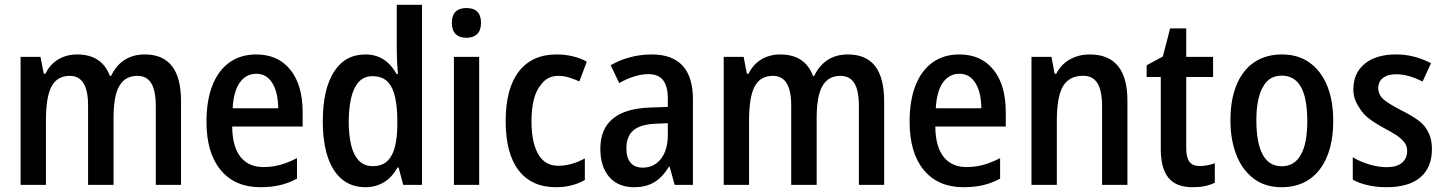

<svg xmlns="http://www.w3.org/2000/svg" viewBox="-20 -780 6096 810"><path d="M66.9 0V-540H150.9L164.6 -468.8H171.4Q191.4 -509.3 226.3 -529.8Q261.2 -550.3 305.2 -550.3Q357.4 -550.3 392.1 -527.6Q426.8 -504.9 443.4 -460H448.7Q471.2 -505.9 506.8 -528.1Q542.5 -550.3 590.8 -550.3Q667 -550.3 705.3 -501.5Q743.7 -452.6 743.7 -352.5V0H637.2V-332.5Q637.2 -397.5 618.2 -428.7Q599.1 -460 559.6 -460Q534.2 -460 514.9 -449.5Q495.6 -439 482.9 -416.5Q470.7 -395.5 464.8 -361.3Q459 -327.1 459 -282.2V0H351.6V-335.4Q351.6 -460 274.4 -460Q248.5 -460 229.2 -449.2Q210 -438.5 197.3 -415Q173.8 -371.1 173.8 -270.5V0Z M1078.6 9.8Q971.2 9.8 911.1 -62.5Q851.1 -134.8 851.1 -266.1Q851.1 -356 876 -419.4Q900.9 -482.9 948 -516.6Q995.1 -550.3 1061 -550.3Q1152.8 -550.3 1204.8 -485.8Q1256.8 -421.4 1256.8 -306.2V-246.1H959.5Q960.4 -161.1 994.6 -118.2Q1028.8 -75.2 1091.3 -75.2Q1115.7 -75.2 1138.2 -79.1Q1160.6 -83 1183.8 -91.3Q1207 -99.6 1232.9 -112.8V-26.4Q1197.8 -7.3 1160.6 1.2Q1123.5 9.8 1078.6 9.8ZM961.4 -323.2H1153.8Q1152.8 -392.1 1128.4 -430.4Q1104 -468.8 1061.5 -468.8Q1018.6 -468.8 992.2 -432.6Q965.8 -396.5 961.4 -323.2Z M1522 9.8Q1463.4 9.8 1423.1 -23.4Q1382.8 -56.6 1362.3 -118.9Q1341.8 -181.2 1341.8 -268.6Q1341.8 -402.3 1388.4 -476.3Q1435.1 -550.3 1521.5 -550.3Q1564 -550.3 1596.4 -530.3Q1628.9 -510.3 1653.3 -467.8H1658.7Q1656.2 -498 1655 -522.9Q1653.8 -547.9 1653.8 -570.3V-759.8H1760.3V0H1681.2L1661.6 -73.2H1656.7Q1633.3 -30.8 1598.6 -10.5Q1564 9.8 1522 9.8ZM1552.7 -79.1Q1591.8 -79.1 1614.3 -100.8Q1636.7 -122.6 1646.2 -161.4Q1655.8 -200.2 1656.2 -251V-268.6Q1656.2 -325.7 1647.2 -368.4Q1638.2 -411.1 1615.5 -434.8Q1592.8 -458.5 1551.3 -458.5Q1514.2 -458.5 1492.2 -432.9Q1470.2 -407.2 1460.7 -363.8Q1451.2 -320.3 1451.2 -266.1Q1451.2 -212.9 1460.7 -170.7Q1470.2 -128.4 1492.7 -103.8Q1515.1 -79.1 1552.7 -79.1Z M2001.5 -540V0H1895V-540ZM1948.2 -620.6Q1918 -620.6 1902.1 -636.5Q1886.2 -652.3 1886.2 -683.6Q1886.2 -714.8 1901.9 -730.5Q1917.5 -746.1 1948.2 -746.1Q1978.5 -746.1 1993.9 -730.2Q2009.3 -714.4 2009.3 -683.6Q2009.3 -652.8 1993.4 -636.7Q1977.5 -620.6 1948.2 -620.6Z M2325.7 9.8Q2222.7 9.8 2168 -61.3Q2113.3 -132.3 2113.3 -269Q2113.3 -406.7 2168.9 -478.5Q2224.6 -550.3 2328.1 -550.3Q2398.9 -550.3 2455.6 -520L2424.3 -436.5Q2399.4 -447.8 2377.7 -453.9Q2356 -460 2335.9 -460Q2311.5 -460 2293 -450.2Q2274.4 -440.4 2261.2 -421.4Q2241.7 -397.9 2231.9 -359.4Q2222.2 -320.8 2222.2 -268.6Q2222.2 -219.2 2230.7 -182.6Q2239.3 -146 2254.9 -123Q2268.6 -102.1 2288.3 -91.3Q2308.1 -80.6 2335.4 -80.6Q2362.3 -80.6 2390.9 -88.4Q2419.4 -96.2 2447.3 -111.8V-20.5Q2421.9 -5.9 2390.9 2Q2359.9 9.8 2325.7 9.8Z M2903.3 0H2826.2L2805.2 -76.2H2802.2Q2772 -28.8 2737.3 -9.5Q2702.6 9.8 2655.8 9.8Q2587.4 9.8 2550 -33.7Q2512.7 -77.1 2512.7 -152.8Q2512.7 -235.8 2565.2 -279.1Q2617.7 -322.3 2719.2 -326.2L2797.4 -329.1V-362.8Q2797.4 -415.5 2777.6 -441.4Q2757.8 -467.3 2715.3 -467.3Q2660.2 -467.3 2592.3 -429.7L2556.2 -504.9Q2595.2 -527.3 2639.2 -538.8Q2683.1 -550.3 2729.5 -550.3Q2816.4 -550.3 2859.9 -502.7Q2903.3 -455.1 2903.3 -361.3ZM2691.4 -72.8Q2739.7 -72.8 2768.6 -110.1Q2797.4 -147.5 2797.4 -211.9V-260.3L2742.7 -257.8Q2680.7 -254.9 2651.6 -229.7Q2622.6 -204.6 2622.6 -154.3Q2622.6 -113.8 2640.4 -93.3Q2658.2 -72.8 2691.4 -72.8Z M3033.2 0V-540H3117.2L3130.9 -468.8H3137.7Q3157.7 -509.3 3192.6 -529.8Q3227.5 -550.3 3271.5 -550.3Q3323.7 -550.3 3358.4 -527.6Q3393.1 -504.9 3409.7 -460H3415Q3437.5 -505.9 3473.1 -528.1Q3508.8 -550.3 3557.1 -550.3Q3633.3 -550.3 3671.6 -501.5Q3710 -452.6 3710 -352.5V0H3603.5V-332.5Q3603.5 -397.5 3584.5 -428.7Q3565.4 -460 3525.9 -460Q3500.5 -460 3481.2 -449.5Q3461.9 -439 3449.2 -416.5Q3437 -395.5 3431.2 -361.3Q3425.3 -327.1 3425.3 -282.2V0H3317.9V-335.4Q3317.9 -460 3240.7 -460Q3214.8 -460 3195.6 -449.2Q3176.3 -438.5 3163.6 -415Q3140.1 -371.1 3140.1 -270.5V0Z M4044.9 9.8Q3937.5 9.8 3877.4 -62.5Q3817.4 -134.8 3817.4 -266.1Q3817.4 -356 3842.3 -419.4Q3867.2 -482.9 3914.3 -516.6Q3961.4 -550.3 4027.3 -550.3Q4119.1 -550.3 4171.1 -485.8Q4223.1 -421.4 4223.1 -306.2V-246.1H3925.8Q3926.8 -161.1 3960.9 -118.2Q3995.1 -75.2 4057.6 -75.2Q4082 -75.2 4104.5 -79.1Q4127 -83 4150.1 -91.3Q4173.3 -99.6 4199.2 -112.8V-26.4Q4164.1 -7.3 4127 1.2Q4089.8 9.8 4044.9 9.8ZM3927.7 -323.2H4120.1Q4119.1 -392.1 4094.7 -430.4Q4070.3 -468.8 4027.8 -468.8Q3984.9 -468.8 3958.5 -432.6Q3932.1 -396.5 3927.7 -323.2Z M4331.5 0V-540H4416L4429.2 -468.8H4436Q4456.1 -508.3 4493.4 -529.3Q4530.8 -550.3 4577.6 -550.3Q4656.7 -550.3 4696.5 -501.5Q4736.3 -452.6 4736.3 -356.4V0H4629.4V-333Q4629.4 -396.5 4610.1 -428.5Q4590.8 -460.4 4549.3 -460.4Q4492.7 -460.4 4465.8 -418.5Q4438.5 -374.5 4438.5 -270.5V0Z M5010.7 9.8Q4941.9 9.8 4909.4 -30Q4877 -69.8 4877 -150.9V-455.1H4817.4V-504.4L4885.7 -541.5L4916.5 -660.2H4984.4V-540H5097.7V-455.1H4984.4V-155.3Q4984.4 -115.7 4997.8 -97.7Q5011.2 -79.6 5040.5 -79.6Q5072.3 -79.6 5105 -91.3V-9.3Q5085.9 0.5 5063 5.1Q5040 9.8 5010.7 9.8Z M5387.2 9.8Q5315.9 9.8 5267.6 -27.6Q5219.2 -64.9 5195.1 -128.7Q5170.9 -192.4 5170.9 -271Q5170.9 -359.9 5196.8 -422.1Q5222.7 -484.4 5271.2 -517.3Q5319.8 -550.3 5388.7 -550.3Q5455.6 -550.3 5503.9 -516.4Q5552.2 -482.4 5578.4 -419.7Q5604.5 -356.9 5604.5 -270.5Q5604.5 -182.1 5578.4 -119.4Q5552.2 -56.6 5503.7 -23.4Q5455.1 9.8 5387.2 9.8ZM5387.7 -78.6Q5441.9 -78.6 5468.8 -128.9Q5482.4 -153.3 5488.8 -189Q5495.1 -224.6 5495.1 -272Q5495.1 -317.4 5488 -355Q5481 -392.6 5465.8 -417.5Q5439 -460.9 5387.7 -460.9Q5361.8 -460.9 5342.3 -450Q5322.8 -439 5309.6 -416Q5295.4 -393.1 5287.8 -356.9Q5280.3 -320.8 5280.3 -271.5Q5280.3 -224.6 5286.9 -189Q5293.5 -153.3 5306.2 -129.4Q5332.5 -78.6 5387.7 -78.6Z M5828.6 9.8Q5787.6 9.8 5751 1.5Q5714.4 -6.8 5687 -22V-116.7Q5717.3 -98.1 5756.3 -86.4Q5795.4 -74.7 5830.1 -74.7Q5872.6 -74.7 5894.5 -93.3Q5916.5 -111.8 5916.5 -143.6Q5916.5 -164.1 5904.3 -179.9Q5892.1 -195.8 5870.1 -210.2Q5848.1 -224.6 5818.8 -239.7Q5788.6 -256.3 5768.3 -270.3Q5748 -284.2 5734.9 -298.3Q5721.7 -312.5 5712.4 -329.1Q5701.7 -344.7 5695.6 -363Q5689.5 -381.3 5689.5 -403.3Q5689.5 -471.7 5737.3 -511Q5785.2 -550.3 5869.6 -550.3Q5909.2 -550.3 5945.6 -541Q5981.9 -531.7 6017.1 -513.2L5981.4 -436Q5951.7 -451.2 5923.3 -459Q5895 -466.8 5870.1 -466.8Q5834 -466.8 5814.2 -450.9Q5794.4 -435.1 5794.4 -407.2Q5794.4 -396.5 5798.3 -386.5Q5802.2 -376.5 5809.6 -367.7Q5823.2 -354 5843.5 -341.6Q5863.8 -329.1 5891.1 -314.9Q5938 -291.5 5966.1 -270.3Q5994.1 -249 6008.8 -215.8Q6021 -188 6021 -150.9Q6021 -73.7 5972.4 -32Q5923.8 9.8 5828.6 9.8Z"/></svg>

Font: Open Sans
Style: Regular
Weight: 600
Width: 3
Foundry: Ascender Corporation
Version: Version 1.000